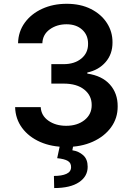

<svg xmlns="http://www.w3.org/2000/svg" viewBox="-20 -757 692 1002"><path d="M325.6 9.9Q248.9 9.9 189.5 -16.3Q130 -42.6 95.3 -89.5Q60.7 -136.4 58.9 -197.8H192.5Q195 -153.4 232.8 -127Q270.6 -100.5 325.3 -100.5Q383.5 -100.5 421.2 -130.5Q458.8 -160.5 458.5 -208.8Q458.8 -258.2 419.9 -289.4Q381 -320.7 312.1 -320.7H247.9V-422.2H312.1Q368.6 -422.2 404.3 -451.3Q440 -480.5 439.6 -528.1Q440 -573.9 408.9 -602.1Q377.8 -630.3 327.1 -630.3Q276.6 -630.3 239.7 -603.7Q202.8 -577.1 201 -531.2H74.2Q75.6 -592.3 109.4 -638.7Q143.1 -685 200.1 -711.1Q257.1 -737.2 327.8 -737.2Q400.6 -737.2 454.4 -710Q508.2 -682.9 537.8 -637.1Q567.5 -591.3 567.1 -535.9Q567.5 -474.8 531.2 -433.1Q495 -391.3 435.7 -378.6V-372.9Q512.1 -361.9 553.3 -316.1Q594.5 -270.2 594.1 -202.1Q594.5 -140.6 559.7 -92.7Q524.9 -44.7 464.1 -17.4Q403.4 9.9 325.6 9.9ZM293.7 -2.8H363.3L357.6 27.3Q391 32.3 414.2 53.1Q437.5 73.9 437.5 112.9Q437.9 163.4 392.4 193.9Q346.9 224.4 262.8 224.4L261.4 161.2Q302.2 161.2 326.3 150.4Q350.5 139.6 350.9 116.1Q351.6 93.4 334 82.9Q316.4 72.4 278.4 68.5Z"/></svg>

Font: Inter UI Semi Bold
Style: Regular
Weight: 600
Designer: Rasmus Andersson
Foundry: rsms
Version: 3.2;8d6f07862